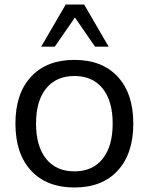

<svg xmlns="http://www.w3.org/2000/svg" viewBox="-20 -810 654 839"><path d="M47.4 -270.1Q47.4 -401.1 115.6 -474.7Q183.8 -548.3 305.3 -548.3Q426.5 -548.3 494.5 -474.7Q562.5 -401.1 562.5 -270.1Q562.5 -138.5 494.5 -64.6Q426.5 9.3 305.3 9.3Q183.8 9.3 115.6 -64.6Q47.4 -138.5 47.4 -270.1ZM472.4 -270.3Q472.4 -368.9 428.5 -423.4Q384.6 -477.9 305.1 -477.9Q225.6 -477.9 181.5 -423.4Q137.5 -368.9 137.5 -270.3Q137.5 -170.8 181.5 -116Q225.6 -61.2 305.1 -61.2Q384.6 -61.2 428.5 -116Q472.4 -170.8 472.4 -270.3ZM267.1 -790.2H347.7L454.8 -606H395.4L307.4 -733.5L219.4 -606H159.9Z"/></svg>

Font: Min Sans VF VF
Style: Regular
Weight: 400
Designer: Jinseong-Kim, NotoSansCJK, Nunito
Foundry: Jinseong-Kim
Version: Version 1.420;Glyphs 3.1.2 (3151)